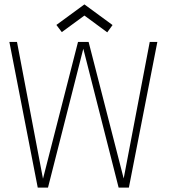

<svg xmlns="http://www.w3.org/2000/svg" viewBox="-20 -850 786 870"><path d="M564 0H517.5L353.5 -645H361.5L197.5 0H151L22.5 -660H57L175 -39H174.5L333.5 -660H381.5L541 -39H540L658.5 -660H693ZM260 -704.5 235.5 -737 362.5 -830 490 -736.5 466 -703.5 362.5 -779.5Z"/></svg>

Font: League Spartan Thin Thin
Style: Regular
Weight: 250
Version: Version 2.002